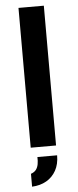

<svg xmlns="http://www.w3.org/2000/svg" viewBox="-60 -727 386 951"><g transform="rotate(-5 133.0 -251.0)"><path d="M196 0H70V-695H196ZM60 193V129Q77 123 85.5 112Q94 101 97 84.5Q100 68 99 49H197Q197 93 179.5 124.5Q162 156 131.5 173.5Q101 191 60 193Z"/></g></svg>

Font: Maven Pro SemiBold
Style: Regular
Weight: 600
Designer: Joe Prince
Foundry: Joe Prince
Version: Version 2.103